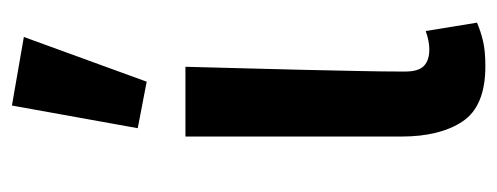

<svg xmlns="http://www.w3.org/2000/svg" viewBox="-276 -546 834 322"><g transform="rotate(-90 141.0 -385.0)"><path d="M191 12Q124 12 98.5 -26Q73 -64 73 -129V-491H190Q189 -445 187.5 -395.5Q186 -346 185 -298Q184 -250 183 -205Q182 -160 182 -123Q182 -100 191.5 -91Q201 -82 219 -82Q233 -82 250 -88L264 -2Q250 4 233.5 8Q217 12 191 12ZM87 -571 125 -782 240 -762 165 -556Z"/></g></svg>

Font: Giro Sans Semibold
Style: Regular
Weight: 600
Designer: Paul D. Hunt
Foundry: Adobe Systems Incorporated
Version: Version 1.000;PS 1.0;hotconv 1.0.88;makeotf.lib2.5.647800